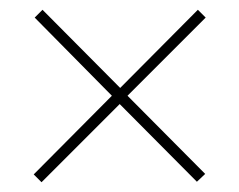

<svg xmlns="http://www.w3.org/2000/svg" viewBox="-20 -550 490 393"><path d="M385 -530 226 -370 67 -530 51 -514 209 -354 49 -193 65 -177 225 -337 383 -178 400 -194 241 -354 401 -514Z"/></svg>

Font: Noto Sans Lao Condensed Thin
Style: Regular
Weight: 100
Width: 3
Designer: Monotype Design Team
Foundry: Monotype Imaging Inc.
Version: Version 2.003